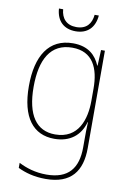

<svg xmlns="http://www.w3.org/2000/svg" viewBox="-102 -778 729 1081"><g transform="rotate(10 262.0 -238.0)"><path d="M373 -717H349C344 -666 317 -631 259 -631C203 -631 173 -665 169 -717H145C150 -645 193 -607 259 -607C326 -607 367 -647 373 -717ZM258 -538C120 -538 54 -431 54 -258C54 -79 125 10 246 10C335 10 394 -37 415 -115H417C415 -75 415 -51 415 -15V29C415 148 363 216 237 216C173 216 121 199 78 177V206C120 226 170 241 237 241C383 241 441 160 441 29V-528H419L415 -438H413C390 -493 346 -538 258 -538ZM258 -513C376 -513 415 -422 415 -307V-237C415 -132 380 -15 246 -15C139 -15 81 -97 81 -258C81 -415 134 -513 258 -513Z"/></g></svg>

Font: Noto Sans Lao SemiCondensed Thin
Style: Regular
Weight: 100
Width: 4
Designer: Monotype Design Team
Foundry: Monotype Imaging Inc.
Version: Version 2.003